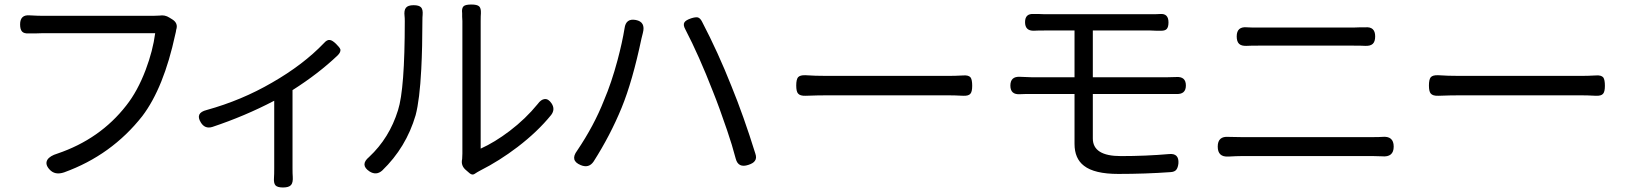

<svg xmlns="http://www.w3.org/2000/svg" viewBox="-20 -761 7218 850"><path d="M199 -11Q178 -34 190 -54Q201 -71 234 -81Q423 -145 539 -294Q589 -357 625 -452Q657 -537 667 -614H417H167Q155 -614 134 -613Q116 -613 107 -613Q86 -612 77.5 -621.5Q69 -631 69 -653Q69 -697 112 -693Q148 -691 167 -691H659Q676 -691 686 -692Q710 -696 730 -683L743 -675Q770 -658 760 -629Q760 -626 758.5 -619.5Q757 -613 756 -609Q705 -372 610 -247Q474 -74 264 2Q223 16 199 -11Z M1233 69Q1208 69 1199.5 59.5Q1191 50 1193 25Q1194 12 1194 -15V-315Q1064 -247 920 -199Q887 -189 869 -219Q843 -261 895 -274Q1050 -317 1184 -395Q1322 -474 1414 -570Q1428 -586 1440 -584Q1451 -583 1467.5 -567Q1484 -551 1487 -542Q1489 -530 1475 -516Q1390 -435 1275 -362V-188V-15Q1275 9 1276 20Q1278 47 1268.5 58Q1259 69 1233 69Z M1616 -2Q1572 -31 1614 -66Q1704 -150 1742 -273Q1772 -366 1772 -667Q1772 -683 1771 -690Q1768 -715 1777 -726.5Q1786 -738 1811 -738Q1835 -738 1844 -728.5Q1853 -719 1851 -695Q1850 -687 1850 -668Q1850 -554 1845 -455Q1838 -319 1820 -251Q1778 -108 1672 -6Q1646 17 1616 -2ZM2059 6 2044 -7Q2019 -27 2026 -57Q2026 -61 2026.5 -69Q2027 -77 2027 -81V-374V-668Q2027 -675 2026 -687Q2026 -697 2026 -702Q2023 -725 2033 -734Q2042 -741 2067 -741Q2092 -741 2101 -733Q2110 -725 2109 -702Q2108 -692 2108 -668V-103Q2170 -131 2236 -181Q2307 -235 2360 -300Q2375 -321 2391.5 -322.5Q2408 -324 2422 -303Q2439 -277 2420 -252Q2360 -178 2271 -110Q2191 -49 2106 -6Q2091 2 2084 7Q2072 17 2059 6Z M2551 -30Q2502 -50 2535 -94Q2610 -205 2654 -317Q2687 -394 2714 -495Q2735 -574 2745 -636Q2751 -681 2795 -672.5Q2839 -664 2826 -615Q2825 -612 2824 -607Q2821 -596 2820 -591Q2780 -401 2732 -284Q2682 -162 2608 -46Q2587 -15 2551 -30ZM3237 -59Q3221 -120 3199 -184Q3164 -287 3137 -354Q3074 -516 3014 -631Q3003 -651 3010 -662Q3016 -672 3040 -680Q3059 -686 3069 -684Q3080 -681 3088 -665Q3159 -529 3218 -380Q3272 -248 3324 -81Q3331 -61 3322 -49Q3315 -38 3293 -31Q3248 -16 3237 -59Z M3513 -347Q3505 -356 3505 -382.5Q3505 -409 3513 -419Q3522 -429 3546 -428Q3587 -425 3641 -425H4178Q4208 -425 4244 -427Q4268 -429 4277 -418Q4284 -408 4284 -381Q4284 -355 4276 -346Q4268 -336 4244 -337Q4206 -339 4179 -339H3910H3641Q3601 -339 3547 -337Q3522 -336 3513 -347Z M4931 9Q4825 9 4779 -27Q4737 -59 4737 -124V-345H4547Q4541 -345 4525 -345Q4506 -344 4496 -344Q4453 -341 4453 -382Q4453 -423 4495 -421Q4531 -419 4547 -419H4737V-626H4606Q4572 -626 4557 -625Q4518 -624 4518 -663Q4518 -702 4557 -699Q4564 -699 4579 -699Q4597 -698 4606 -698H4839H5073Q5102 -698 5116 -699Q5153 -702 5153 -662Q5153 -641 5145 -632.5Q5137 -624 5117 -625Q5111 -625 5098 -625Q5082 -626 5073 -626H4818V-419H5148Q5172 -419 5187 -420Q5230 -423 5230 -382.5Q5230 -342 5186 -345Q5168 -345 5150 -345H4818V-148Q4818 -70 4942 -70Q5053 -70 5156 -79Q5200 -83 5197 -38Q5195 -19 5187.5 -9.5Q5180 0 5162 1Q5050 9 4931 9Z M6098 -69Q6085 -70 6061 -70H5767H5474Q5456 -70 5421 -68H5418Q5371 -65 5371 -112Q5371 -159 5419 -155Q5428 -155 5446 -154.5Q5464 -154 5474 -154H6061Q6086 -154 6099 -155Q6150 -160 6150 -112Q6150 -64 6098 -69ZM5455 -600Q5455 -645 5502 -640Q5511 -640 5527 -639Q5543 -639 5551 -639H5761H5971Q5981 -639 6000 -640Q6016 -640 6024 -640Q6068 -644 6068 -600Q6068 -577 6057.5 -567Q6047 -557 6024 -558Q6007 -559 5971 -559H5552Q5516 -559 5499 -558Q5476 -557 5465.5 -567Q5455 -577 5455 -600Z M6314 -347Q6306 -356 6306 -382.5Q6306 -409 6314 -419Q6323 -429 6347 -428Q6388 -425 6442 -425H6979Q7009 -425 7045 -427Q7069 -429 7078 -418Q7085 -408 7085 -381Q7085 -355 7077 -346Q7069 -336 7045 -337Q7007 -339 6980 -339H6711H6442Q6402 -339 6348 -337Q6323 -336 6314 -347Z"/></svg>

Font: GenSenRounded TW R
Style: Regular
Weight: 400
Version: Version 1.501;PS 1;hotconv 16.6.51;makeotf.lib2.5.65220